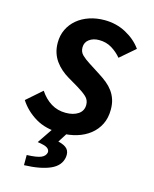

<svg xmlns="http://www.w3.org/2000/svg" viewBox="-131 -751 862 1077"><g transform="rotate(15 300.0 -212.5)"><path d="M267 12Q179 12 119 -24Q59 -60 24 -115L113 -193Q141 -151 178.5 -128Q216 -105 263 -105Q308 -105 336 -124Q364 -143 364 -178Q364 -206 344 -224.5Q324 -243 289 -264L228 -300Q206 -313 186 -330.5Q166 -348 151 -369Q136 -390 127.5 -416Q119 -442 119 -474Q119 -517 136 -552Q153 -587 183 -612Q213 -637 253.5 -650.5Q294 -664 341 -664Q410 -664 467 -633Q524 -602 557 -555L470 -480Q447 -508 414.5 -528Q382 -548 340 -548Q306 -548 283 -531Q260 -514 260 -484Q260 -458 277.5 -441Q295 -424 322 -407L392 -362Q416 -347 436.5 -330Q457 -313 472 -292.5Q487 -272 495.5 -246.5Q504 -221 504 -188Q504 -139 485.5 -102Q467 -65 434.5 -39.5Q402 -14 359 -1Q316 12 267 12ZM114 239V180Q172 178 196.5 167.5Q221 157 225 135Q226 120 212 110Q198 100 155 94L226 -11H312L266 61Q304 70 319 87Q334 104 330 134Q322 186 265.5 211Q209 236 114 239Z"/></g></svg>

Font: Source Code Pro
Style: Bold Italic
Weight: 700
Italic angle: -11°
Monospace: yes
Designer: Paul D. Hunt, Teo Tuominen
Foundry: Adobe Systems Incorporated
Version: Version 1.050;PS 1.000;hotconv 16.6.51;makeotf.lib2.5.65220